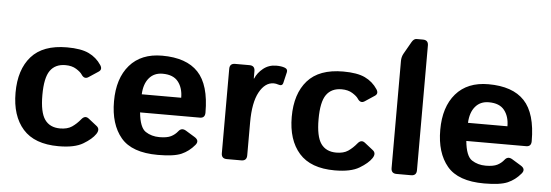

<svg xmlns="http://www.w3.org/2000/svg" viewBox="-48 -875 2957 1030"><g transform="rotate(5 1430.0 -360.0)"><path d="M39.1 -256.3Q39.1 -380.9 101.6 -451.7Q164.1 -522.5 293.5 -522.5Q369.1 -522.5 411.1 -502.4Q453.1 -482.4 478.5 -443.8Q493.7 -420.9 473.6 -407.7L421.9 -373.5Q399.9 -358.9 383.3 -384.8Q375 -397.5 351.6 -412.1Q328.1 -426.8 293.5 -426.8Q238.3 -426.8 210.9 -387.9Q183.6 -349.1 183.6 -256.3Q183.6 -163.6 210.9 -124.8Q238.3 -85.9 293.5 -85.9Q333 -85.9 357.4 -102.5Q381.8 -119.1 403.3 -145.5Q421.9 -168 442.4 -151.9L487.8 -116.2Q508.3 -100.1 490.2 -73.2Q471.2 -44.9 425.5 -17.6Q379.9 9.8 293.5 9.8Q164.1 9.8 101.6 -61Q39.1 -131.8 39.1 -256.3Z M569.3 -256.3Q569.3 -379.9 631.1 -451.2Q692.9 -522.5 805.7 -522.5Q936.5 -522.5 1000 -455.1Q1063.5 -387.7 1063.5 -238.3Q1063.5 -209 1036.1 -209H713.9Q721.7 -127.9 753.9 -106.9Q786.1 -85.9 828.6 -85.9Q869.1 -85.9 890.6 -96.7Q912.1 -107.4 926.8 -126Q943.4 -147.5 967.8 -132.8L1016.6 -103Q1045.4 -85.4 1024.9 -61Q995.1 -25.4 955.1 -7.8Q915 9.8 828.6 9.8Q688.5 9.8 628.9 -61.5Q569.3 -132.8 569.3 -256.3ZM714.4 -306.6H926.8Q926.8 -359.4 900.4 -392.8Q874 -426.3 816.4 -426.3Q770.5 -426.3 743.7 -394.3Q716.8 -362.3 714.4 -306.6Z M1199.2 0Q1169.9 0 1169.9 -29.3V-483.4Q1169.9 -512.7 1199.2 -512.7H1276.4Q1305.7 -512.7 1305.7 -483.4V-443.4H1307.6Q1320.3 -474.6 1350.1 -498.5Q1379.9 -522.5 1420.4 -522.5Q1448.2 -522.5 1466.3 -515.6Q1483.4 -509.3 1479.5 -492.2L1465.8 -434.1Q1461.4 -414.6 1439.5 -422.4Q1426.8 -426.8 1415 -426.8Q1368.2 -426.8 1337.4 -370.6Q1306.6 -314.5 1306.6 -207V-29.3Q1306.6 0 1277.3 0Z M1526.4 -256.3Q1526.4 -380.9 1588.9 -451.7Q1651.4 -522.5 1780.8 -522.5Q1856.4 -522.5 1898.4 -502.4Q1940.4 -482.4 1965.8 -443.8Q1981 -420.9 1960.9 -407.7L1909.2 -373.5Q1887.2 -358.9 1870.6 -384.8Q1862.3 -397.5 1838.9 -412.1Q1815.4 -426.8 1780.8 -426.8Q1725.6 -426.8 1698.2 -387.9Q1670.9 -349.1 1670.9 -256.3Q1670.9 -163.6 1698.2 -124.8Q1725.6 -85.9 1780.8 -85.9Q1820.3 -85.9 1844.7 -102.5Q1869.1 -119.1 1890.6 -145.5Q1909.2 -168 1929.7 -151.9L1975.1 -116.2Q1995.6 -100.1 1977.5 -73.2Q1958.5 -44.9 1912.8 -17.6Q1867.2 9.8 1780.8 9.8Q1651.4 9.8 1588.9 -61Q1526.4 -131.8 1526.4 -256.3Z M2113.3 0Q2084 0 2084 -29.3V-606Q2084 -627.9 2094.2 -646L2131.8 -711.9Q2142.6 -730.5 2157.2 -730.5H2191.4Q2220.7 -730.5 2220.7 -701.2V-29.3Q2220.7 0 2191.4 0Z M2326.2 -256.3Q2326.2 -379.9 2387.9 -451.2Q2449.7 -522.5 2562.5 -522.5Q2693.4 -522.5 2756.8 -455.1Q2820.3 -387.7 2820.3 -238.3Q2820.3 -209 2793 -209H2470.7Q2478.5 -127.9 2510.7 -106.9Q2543 -85.9 2585.4 -85.9Q2626 -85.9 2647.5 -96.7Q2668.9 -107.4 2683.6 -126Q2700.2 -147.5 2724.6 -132.8L2773.4 -103Q2802.2 -85.4 2781.7 -61Q2752 -25.4 2711.9 -7.8Q2671.9 9.8 2585.4 9.8Q2445.3 9.8 2385.7 -61.5Q2326.2 -132.8 2326.2 -256.3ZM2471.2 -306.6H2683.6Q2683.6 -359.4 2657.2 -392.8Q2630.9 -426.3 2573.2 -426.3Q2527.3 -426.3 2500.5 -394.3Q2473.6 -362.3 2471.2 -306.6Z"/></g></svg>

Font: Istok Web
Style: Bold
Weight: 700
Designer: Andrey V. Panov
Foundry: Andrey V. Panov
Version: Version 1.0.2g